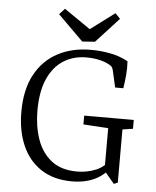

<svg xmlns="http://www.w3.org/2000/svg" viewBox="-53 -791 686 845"><g transform="rotate(5 289.5 -369.0)"><path d="M296 8Q215 8 159.5 -28.5Q104 -65 76 -129.5Q48 -194 48 -277Q48 -376 84 -442.5Q120 -509 183.5 -542.5Q247 -576 329 -576Q373 -576 415 -568Q457 -560 494 -540Q496 -509 493.5 -480Q491 -451 486 -420H450L434 -490Q432 -501 428 -507.5Q424 -514 415 -518Q399 -528 372 -534.5Q345 -541 312 -541Q257 -541 213 -514Q169 -487 143.5 -431Q118 -375 118 -289Q118 -220 138 -162.5Q158 -105 201.5 -71Q245 -37 315 -37Q359 -37 399 -53.5Q439 -70 464 -114L472 -79Q442 -35 398.5 -13.5Q355 8 296 8ZM481 3 439 -47H435V-239L325 -246V-285H544V-246L498 -239V-4ZM445 -723 344 -613 288 -609 176 -720 200 -746 316 -666 423 -746Z"/></g></svg>

Font: Yrsa Light
Style: Regular
Weight: 300
Designer: Anna Giedrys (Yrsa+Rasa design), David Brezina (Yrsa art-direction, Rasa art-direction, design)
Foundry: Rosetta Type Foundry
Version: Version 2.004